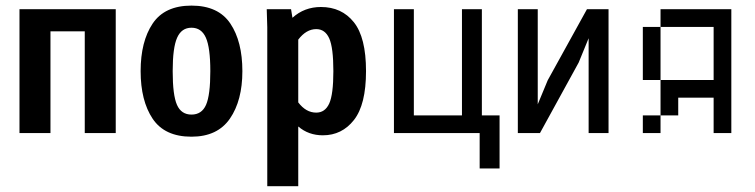

<svg xmlns="http://www.w3.org/2000/svg" viewBox="-20 -470 2665 678"><path d="M279.3 0V-359.4H158.2V0H48.8V-437.5H388.7V0Z M476.6 -218.8Q476.6 -323.2 519 -386.7Q561.5 -450.2 656.2 -450.2Q751 -450.2 793.5 -386.7Q835.9 -323.2 835.9 -218.8Q835.9 -115.2 792 -51.3Q748 12.7 656.2 12.7Q561.5 12.7 519 -50.8Q476.6 -114.3 476.6 -218.8ZM722.7 -218.8Q722.7 -301.8 707 -336.9Q691.4 -372.1 656.2 -372.1Q621.1 -372.1 605.5 -336.9Q589.8 -301.8 589.8 -218.8Q589.8 -133.8 605 -99.6Q620.1 -65.4 656.2 -65.4Q692.4 -65.4 707.5 -99.6Q722.7 -133.8 722.7 -218.8Z M1272.5 -218.8Q1272.5 -100.6 1230 -46.4Q1187.5 7.8 1120.1 7.8Q1069.3 7.8 1033.2 -23.4V187.5H923.8V-374L921.9 -437.5H1007.8L1012.7 -407.2Q1054.7 -445.3 1113.3 -445.3Q1186.5 -445.3 1229.5 -391.6Q1272.5 -337.9 1272.5 -218.8ZM1157.2 -218.8Q1157.2 -301.8 1142.6 -334.5Q1127.9 -367.2 1096.7 -367.2Q1061.5 -367.2 1033.2 -330.1V-108.4Q1060.5 -72.3 1096.7 -72.3Q1127.9 -72.3 1142.6 -104.5Q1157.2 -136.7 1157.2 -218.8Z M1744.1 -62.5V125H1673.8V0H1371.1V-437.5H1441.4V-62.5H1611.3V-437.5H1681.6V-62.5Z M2128.9 -437.5V0H2058.6V-335L2023.4 -249L1886.7 0H1808.6V-437.5H1878.9V-101.6L1914.1 -186.5L2052.7 -437.5Z M2562.5 -437.5V0H2500V-125H2375V-62.5H2312.5V-187.5H2500V-375H2312.5V-437.5ZM2312.5 -187.5H2250V-375H2312.5ZM2250 0V-62.5H2312.5V0Z"/></svg>

Font: Sudo
Style: Bold
Weight: 700
Monospace: yes
Designer: Jens Kutilek
Foundry: Jens Kutilek
Version: Version 0.040